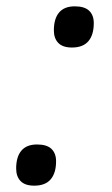

<svg xmlns="http://www.w3.org/2000/svg" viewBox="-20 -552 353 606"><path d="M88 34Q59 34 45 19.5Q31 5 31 -20Q31 -57 47.5 -76.5Q64 -96 97 -96Q128 -96 142.5 -82Q157 -68 157 -43Q157 -6 140 14Q123 34 88 34ZM207 -402Q178 -402 164 -416.5Q150 -431 150 -456Q150 -493 166.5 -512.5Q183 -532 216 -532Q247 -532 261.5 -518Q276 -504 276 -479Q276 -442 259 -422Q242 -402 207 -402Z"/></svg>

Font: Playwrite AU SA
Style: Regular
Weight: 400
Designer: Veronika Burian, José Scaglione
Foundry: TypeTogether
Version: Version 1.002